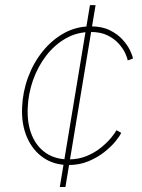

<svg xmlns="http://www.w3.org/2000/svg" viewBox="-20 -748 566 768"><path d="M219.2 0 339.8 -727.5H362.3L241.7 0ZM254.4 -87.9Q195.8 -87.9 153.1 -117.4Q110.4 -147 87.9 -199Q65.4 -251 68.4 -318.4Q70.8 -379.9 92 -438Q113.3 -496.1 150.4 -542.2Q187.5 -588.4 236.3 -615.5Q285.2 -642.6 343.3 -642.6Q387.7 -642.6 418.9 -627.2Q450.2 -611.8 470.2 -589.6Q490.2 -567.4 500.2 -546.4Q510.3 -525.4 511.7 -513.7L490.7 -506.3Q489.3 -517.1 480.5 -535.9Q471.7 -554.7 454.1 -574.2Q436.5 -593.8 409.2 -606.9Q381.8 -620.1 343.3 -620.1Q288.1 -620.1 242.9 -594.2Q197.8 -568.4 164.3 -524.7Q130.9 -481 111.8 -426.5Q92.8 -372.1 90.8 -314.9Q88.4 -253.4 107.4 -207.3Q126.5 -161.1 164.1 -135.7Q201.7 -110.4 254.4 -110.4Q293.9 -110.4 326.9 -124Q359.9 -137.7 384.5 -158Q409.2 -178.2 424.8 -197.3Q440.4 -216.3 445.8 -227.1L464.8 -216.8Q460 -205.1 442.9 -183.8Q425.8 -162.6 398.4 -140.6Q371.1 -118.7 334.7 -103.3Q298.3 -87.9 254.4 -87.9Z"/></svg>

Font: Inter 18pt Thin
Style: Italic
Weight: 250
Italic angle: -9.3988°
Version: Version 4.001;git-66647c0bb